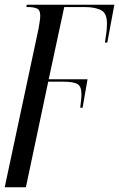

<svg xmlns="http://www.w3.org/2000/svg" viewBox="-33 -556 506 816"><path d="M131 -435Q134 -454 136 -466.5Q138 -479 138 -490Q138 -514 123.5 -520Q109 -526 88 -526H79L81 -536H453L423 -375H413Q417 -403 419 -417Q421 -431 421 -442Q425 -496 399.5 -511Q374 -526 328 -526H240L174 -219H339L318 -98H308Q310 -116 311.5 -128.5Q313 -141 313 -154Q314 -187 297.5 -198Q281 -209 232 -209H172L77 240H-13Z"/></svg>

Font: Noto Serif Display Condensed
Style: Italic
Weight: 400
Width: 3
Italic angle: -12°
Designer: Monotype Design Team
Foundry: Monotype Imaging Inc.
Version: Version 2.009